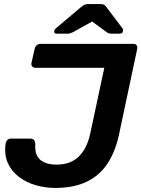

<svg xmlns="http://www.w3.org/2000/svg" viewBox="-20 -916 697 946"><path d="M251 10Q203 10 156 -3.5Q109 -17 72.5 -45Q36 -73 18 -114Q0 -155 8 -211Q10 -220 16.5 -226.5Q23 -233 33 -233H129Q142 -233 147.5 -226Q153 -219 154 -207Q150 -153 178 -129Q206 -105 259 -105Q329 -105 369.5 -146Q410 -187 425 -260L494 -582H154Q144 -582 138.5 -589Q133 -596 135 -606L151 -676Q153 -686 161 -693Q169 -700 179 -700H637Q648 -700 653 -693Q658 -686 656 -675L567 -256Q550 -173 511.5 -113Q473 -53 409 -21.5Q345 10 251 10ZM259 -750Q246 -750 247 -762Q248 -770 256 -777L378 -880Q391 -891 399 -893.5Q407 -896 416 -896H474Q484 -896 490.5 -893.5Q497 -891 505 -880L583 -777Q588 -771 586 -763Q584 -750 570 -750H532Q525 -750 518.5 -751.5Q512 -753 506 -757L434 -810L339 -757Q332 -754 325.5 -752Q319 -750 311 -750Z"/></svg>

Font: Rubik Medium
Style: Italic
Weight: 500
Italic angle: -12°
Designer: Hubert and Fischer
Foundry: Hubert and Fischer
Version: Version 2.300;gftools[0.9.30]